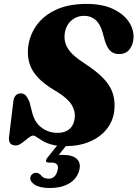

<svg xmlns="http://www.w3.org/2000/svg" viewBox="-20 -735 703 982"><path d="M285 -6.5H331L271 70L241.5 62.5Q253.5 59.5 266.8 58.2Q280 57 299.5 57Q351 57 373.2 78.2Q395.5 99.5 385 137Q374.5 178 335.2 202.2Q296 226.5 234.5 226.5Q184 226.5 158.2 210Q132.5 193.5 135 172Q137.5 162 145.5 155.5Q153.5 149 163 149Q171 148 176.2 151Q181.5 154 186.5 158Q194.5 169 204.8 174Q215 179 229 179Q264 179 274.5 135.5Q279.5 116.5 271.5 106.5Q263.5 96.5 243 96.5H229.5Q216.5 96.5 215.5 89Q214.5 81.5 223 71ZM315.5 12.5Q273.5 12.5 244.8 4.5Q216 -3.5 197.8 -14.5Q179.5 -25.5 168.2 -33.5Q157 -41.5 149.5 -41.5Q141.5 -41.5 131 -34Q120.5 -26.5 108.5 -16.5Q96.5 -6.5 84.5 1.2Q72.5 9 60.5 9Q42 9 33.2 -1Q24.5 -11 26 -32.5L47.5 -210.5Q49 -233.5 59.2 -245.5Q69.5 -257.5 86 -257.5Q101.5 -257.5 111.2 -247Q121 -236.5 130.5 -215L146.5 -152Q160.5 -105 195.2 -80.2Q230 -55.5 274 -55.5Q299 -55.5 317.2 -63.8Q335.5 -72 346.8 -87.8Q358 -103.5 361 -124.5Q368.5 -163.5 345.8 -199.8Q323 -236 257 -274.5Q180 -320.5 148.2 -372.2Q116.5 -424 124 -494.5Q131 -554.5 166.5 -604.8Q202 -655 266.2 -685Q330.5 -715 422.5 -715Q502.5 -715 556.8 -689.8Q611 -664.5 638 -624.8Q665 -585 663 -541.5Q661 -506 642.2 -482.2Q623.5 -458.5 589.5 -458.5Q563 -458.5 546 -473.2Q529 -488 517 -524.5L505 -568Q493 -612 468.8 -633Q444.5 -654 411.5 -654Q383 -654 361.8 -642Q340.5 -630 327.5 -609.8Q314.5 -589.5 311 -563.5Q305.5 -522 327.5 -486.5Q349.5 -451 410.5 -412Q477 -369 512 -330.8Q547 -292.5 558.2 -253.2Q569.5 -214 564.5 -169Q558.5 -116 526 -75Q493.5 -34 439.2 -10.8Q385 12.5 315.5 12.5Z"/></svg>

Font: Fraunces ExtraBold
Style: Italic
Weight: 800
Italic angle: -16°
Version: Version 1.000;[b76b70a41]